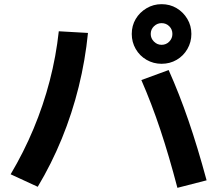

<svg xmlns="http://www.w3.org/2000/svg" viewBox="-20 -868 1040 921"><path d="M755 -562Q716 -562 683 -581Q650 -600 631 -633Q612 -666 612 -705Q612 -745 631 -777Q650 -809 683 -828.5Q716 -848 755 -848Q795 -848 827 -829Q859 -810 878.5 -777.5Q898 -745 898 -705Q898 -666 879 -633Q860 -600 827.5 -581Q795 -562 755 -562ZM755 -653Q777 -653 792 -668.5Q807 -684 807 -705Q807 -727 792 -742Q777 -757 755 -757Q734 -757 718.5 -742Q703 -727 703 -705Q703 -684 718.5 -668.5Q734 -653 755 -653ZM831 33Q791 -120 749 -246Q707 -372 658 -484L789 -532Q840 -418 884 -290Q928 -162 971 -3ZM31 -32Q94 -138 141 -250.5Q188 -363 218.5 -480.5Q249 -598 262 -718L402 -710Q389 -579 357.5 -451.5Q326 -324 276.5 -203Q227 -82 161 28Z"/></svg>

Font: M PLUS 2
Style: Bold
Weight: 700
Designer: Coji Morishita
Foundry: UNDERFOREST DESIGN
Version: Version 1.001